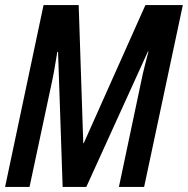

<svg xmlns="http://www.w3.org/2000/svg" viewBox="-21 -734 738 754"><path d="M-1 0H95L185 -422C192 -455 197 -489 204 -530H207L225 0H318L560 -532H562C554 -502 547 -473 540 -445L446 0H545L697 -714H550L308 -172H306L288 -714H150Z"/></svg>

Font: Noto Sans UI Condensed Medium
Style: Italic
Weight: 500
Width: 3
Italic angle: -12°
Designer: Monotype Design Team
Foundry: Monotype Imaging Inc.
Version: Version 1.901